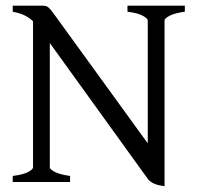

<svg xmlns="http://www.w3.org/2000/svg" viewBox="-20 -635 689 670"><path d="M24.4 0V-21Q60.5 -25.4 77.9 -34.7Q95.2 -43.9 95.2 -50.8V-561Q78.6 -576.2 61 -583.5Q43.5 -590.8 24.4 -594.2V-615.2H127.9Q135.3 -615.2 139.9 -614Q144.5 -612.8 149.2 -608.9Q153.8 -605 159.7 -597.4Q165.5 -589.8 174.8 -577.1L495.6 -134.8V-564Q495.6 -569.8 479.7 -579.3Q463.9 -588.9 424.8 -594.2V-615.2H625V-594.2Q589.8 -589.4 572 -580.1Q554.2 -570.8 554.2 -564V14.6Q529.8 11.7 515.9 4.9Q502 -2 496.1 -10.3L153.8 -484.9V-50.8Q153.8 -44.9 170.2 -35.6Q186.5 -26.4 224.6 -21V0Z"/></svg>

Font: Akkhara
Style: Regular
Weight: 400
Designer: J. Victor Gaultney
Version: Version 1.00 June 13, 2006, initial release